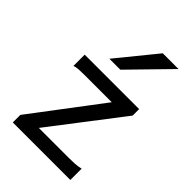

<svg xmlns="http://www.w3.org/2000/svg" viewBox="-230 -875 968 968"><g transform="rotate(45 254.0 -390.5)"><path d="M454.1 -498V-451.7L163.6 -73.2H373.5Q395 -73.2 417.2 -74.2Q439.5 -75.2 461.4 -80.6V0H51.3V-53.7L332 -424.8H141.6Q119.6 -424.8 99.6 -423.8Q79.6 -422.9 65.9 -417.5V-498ZM451.7 -781.2 246.6 -571.3H168.5L339.4 -781.2Z"/></g></svg>

Font: Andika Phon
Style: Regular
Weight: 400
Designer: Victor Gaultney, Annie Olsen, Julie Remington, Don Collingsworth, Eric Hays, Becca Hirsbrunner
Foundry: SIL International
Version: Version 5.000